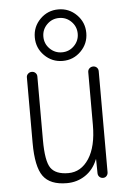

<svg xmlns="http://www.w3.org/2000/svg" viewBox="-56 -840 612 892"><g transform="rotate(-5 250.0 -394.0)"><path d="M193.4 -621.1Q216.8 -597.7 250 -597.7Q283.2 -597.7 306.6 -621.1Q330.1 -644.5 330.1 -677.7Q330.1 -710.9 306.6 -734.4Q283.2 -757.8 250 -757.8Q216.8 -757.8 193.4 -734.4Q169.9 -710.9 169.9 -677.7Q169.9 -644.5 193.4 -621.1ZM165 -762.7Q200.2 -797.9 250 -797.9Q299.8 -797.9 335 -762.7Q370.1 -727.5 370.1 -677.7Q370.1 -627.9 335 -592.8Q299.8 -557.6 250 -557.6Q200.2 -557.6 165 -592.8Q129.9 -627.9 129.9 -677.7Q129.9 -727.5 165 -762.7ZM219.7 9.8Q141.6 9.8 109.4 -34.7Q77.1 -79.1 77.1 -190.4V-496.1Q77.1 -505.9 84.5 -512.7Q91.8 -519.5 102.1 -519.5Q112.3 -519.5 119.1 -512.7Q126 -505.9 126 -496.1V-199.2Q126 -100.6 148.9 -68.4Q171.9 -36.1 230.5 -36.1Q290 -36.1 326.7 -92.3Q363.3 -148.4 363.3 -249V-495.1Q363.3 -505.9 370.6 -512.7Q377.9 -519.5 388.2 -519.5Q398.4 -519.5 405.3 -512.7Q412.1 -505.9 412.1 -495.1V-24.4Q412.1 -14.6 405.8 -7.3Q399.4 0 389.2 0Q378.9 0 372.1 -6.8Q365.2 -13.7 365.2 -24.4L364.3 -87.9Q364.3 -88.9 363.3 -88.9Q362.3 -88.9 362.3 -86.9Q343.8 -41 305.7 -15.6Q267.6 9.8 219.7 9.8Z"/></g></svg>

Font: Rounded-L Mgen+ 1m light
Style: Regular
Weight: 200
Designer: [Source Han Sans]
Ryoko NISHIZUKA  (kana & ideographs); Paul D. Hunt (Latin, Greek & Cyrillic); Wenlong ZHANG  (bopomofo
Version: Version 1.059.20150602